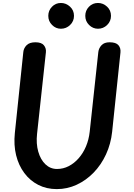

<svg xmlns="http://www.w3.org/2000/svg" viewBox="-20 -1296 922 1326"><path d="M372.5 10Q301.5 10 244.2 -19.2Q187 -48.5 147.8 -101.2Q108.5 -154 91.2 -224.2Q74 -294.5 82.5 -377L141 -936.5Q143.5 -963 163.5 -983.5Q183.5 -1004 224.5 -1004Q266.5 -1004 283.2 -983.2Q300 -962.5 297 -935L236 -372Q228.5 -304 244.2 -248.8Q260 -193.5 293.8 -161.2Q327.5 -129 374 -129Q416.5 -129 454.5 -148.5Q492.5 -168 523.2 -203Q554 -238 573.8 -284.8Q593.5 -331.5 599.5 -386L659 -936.5Q662 -963 681 -983.5Q700 -1004 737 -1004Q781 -1004 798 -983.8Q815 -963.5 812 -934L754.5 -386Q745.5 -302 712.2 -230Q679 -158 627 -104.2Q575 -50.5 509.8 -20.2Q444.5 10 372.5 10ZM656.5 -1097.5Q621.5 -1097.5 595.2 -1123.5Q569 -1149.5 569 -1186.5Q569 -1223 594.2 -1249.2Q619.5 -1275.5 656.5 -1275.5Q692 -1275.5 719.2 -1250.2Q746.5 -1225 746.5 -1186.5Q746.5 -1149.5 720 -1123.5Q693.5 -1097.5 656.5 -1097.5ZM400.5 -1097.5Q365.5 -1097.5 339.5 -1123.5Q313.5 -1149.5 313.5 -1186.5Q313.5 -1223 338.8 -1249.2Q364 -1275.5 400.5 -1275.5Q436 -1275.5 463.5 -1250.2Q491 -1225 491 -1186.5Q491 -1149.5 464.2 -1123.5Q437.5 -1097.5 400.5 -1097.5Z"/></svg>

Font: Edu SA Hand
Style: Bold
Weight: 700
Designer: Tina and Corey Anderson, Eben Sorkin, Mirko Velimirovic
Foundry: Google for Education
Version: Version 2.000